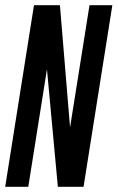

<svg xmlns="http://www.w3.org/2000/svg" viewBox="-33 -720 453 740"><path d="M-13 0 98 -700H198L237 -229L312 -700H400L289 0H190L148 -453L76 0Z"/></svg>

Font: Georama ExtraCondensed SemiBold
Style: Italic
Weight: 600
Width: 2
Italic angle: -9°
Designer: Jean-Baptiste Levee
Foundry: Production Type
Version: Version 1.000